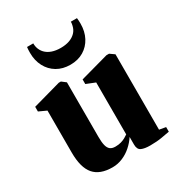

<svg xmlns="http://www.w3.org/2000/svg" viewBox="-185 -899 954 1029"><g transform="rotate(-30 292.0 -384.0)"><path d="M444.5 9.5Q410 9.5 390.5 0.8Q371 -8 371 -38.5V-85.5Q354 -59.5 329.2 -37.5Q304.5 -15.5 274.2 -2.8Q244 10 211.5 10Q133.5 10 97 -32.8Q60.5 -75.5 60.5 -168.5V-428L13.5 -449.5V-478.5L187.5 -527H200.5L226.5 -507V-168.5Q226.5 -136 231.5 -116.2Q236.5 -96.5 248 -87.5Q259.5 -78.5 279.5 -78.5Q300 -78.5 315.2 -83Q330.5 -87.5 342 -94Q353.5 -100.5 362 -106.5V-428L307 -450V-478.5L482.5 -527H498.5L527 -507V-40.5L567 -33.5V-5Q548.5 -1.5 517.2 4Q486 9.5 444.5 9.5ZM291 -579Q243.5 -579 208.2 -600Q173 -621 153.5 -658Q134 -695 134 -742.5Q134 -754 134.5 -762.2Q135 -770.5 136 -778H174.5Q174.5 -773 175 -767Q175.5 -761 177 -754.5Q183 -731.5 198.2 -715.5Q213.5 -699.5 237 -691.2Q260.5 -683 291 -683Q321 -683 344.5 -691.2Q368 -699.5 383.5 -715.5Q399 -731.5 404 -754.5Q406 -761 406.5 -767Q407 -773 407 -778H445Q446 -770.5 446.5 -762.2Q447 -754 447 -743Q447 -695 427.5 -658Q408 -621 373 -600Q338 -579 291 -579Z"/></g></svg>

Font: Merriweather 120pt Black
Style: Regular
Weight: 900
Designer: Eben Sorkin
Foundry: Eben Sorkin
Version: Version 2.100